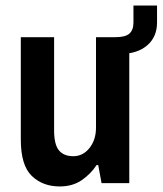

<svg xmlns="http://www.w3.org/2000/svg" viewBox="-20 -660 586 692"><path d="M195 12Q134 12 94.5 -26Q55 -64 55 -157V-526H175V-190Q175 -139 192.5 -118Q210 -97 244 -97Q279 -97 302.5 -126.5Q326 -156 326 -200V-526H446V0H346L334 -65H328Q308 -34 275 -11Q242 12 195 12ZM336 -466V-526H396Q432 -526 446.5 -539Q461 -552 461 -579V-640H546V-579Q546 -527 510.5 -496.5Q475 -466 416 -466Z"/></svg>

Font: Archivo Narrow
Style: Bold
Weight: 700
Designer: Hector Gatti
Foundry: Omnibus-Type
Version: Version 3.002